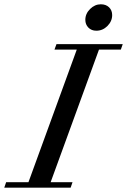

<svg xmlns="http://www.w3.org/2000/svg" viewBox="-68 -867 587 887"><path d="M377 -725.1Q354.5 -725.1 340.3 -739.5Q326.2 -753.9 326.2 -775.4Q326.2 -803.7 348.1 -825.4Q370.1 -847.2 397.9 -847.2Q421.4 -847.2 435.8 -833.3Q450.2 -819.3 450.2 -797.4Q450.2 -769 428.5 -747.1Q406.7 -725.1 377 -725.1ZM-48.3 0 -39.6 -25.4H63.5L286.6 -637.7H183.6L192.9 -663.1H499L490.2 -637.7H389.2L166 -25.4H267.1L258.3 0Z"/></svg>

Font: Elstob 18pt Medium
Style: Italic
Weight: 500
Italic angle: -20°
Designer: Peter S. Baker
Version: Version 1.015